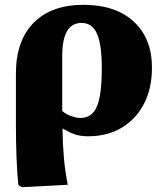

<svg xmlns="http://www.w3.org/2000/svg" viewBox="-20 -551 681 796"><path d="M71 225 56 216Q51 169 48.5 102Q46 35 46 -27V-246Q46 -382 119.5 -456.5Q193 -531 326 -531Q459 -531 534.5 -461.5Q610 -392 610 -270Q610 -185 577 -121Q544 -57 484.5 -21.5Q425 14 345 14Q311 14 287 5Q263 -4 240 -18H239Q240 49 245 104.5Q250 160 261 215ZM314 -62Q361 -62 381.5 -109Q402 -156 402 -268Q402 -367 382 -411.5Q362 -456 318 -456Q238 -456 238 -319V-91Q251 -79 273 -70.5Q295 -62 314 -62Z"/></svg>

Font: Literata 36pt ExtraBold
Style: Regular
Weight: 800
Designer: Latin by Veronika Burian and Jose Scaglione. Greek by Irene Vlachou. Cyrillic by Vera Evstafieva.
Foundry: TypeTogether
Version: Version 3.002